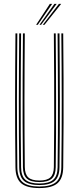

<svg xmlns="http://www.w3.org/2000/svg" viewBox="-20 -974 410 1000"><path d="M185 5.5Q119 5.5 90.1 -19.8Q61.2 -45 60.5 -102.8Q59.5 -188.8 59 -275.2Q58.5 -361.8 58.6 -449Q58.8 -536.2 59.2 -624Q59.8 -711.8 60.5 -800H70.2Q69.5 -713.8 68.9 -627.1Q68.2 -540.5 68.2 -453.6Q68.2 -366.8 68.8 -279.2Q69.2 -191.8 70.2 -103Q71 -48 98.2 -25.2Q125.5 -2.5 185 -2.5Q244.5 -2.5 271.6 -25.2Q298.8 -48 299.5 -103Q300.8 -189 301.1 -275.5Q301.5 -362 301.5 -449.1Q301.5 -536.2 300.9 -624.1Q300.2 -712 299.5 -800H309.2Q310.5 -682.2 311 -566.9Q311.5 -451.5 311.1 -336.1Q310.8 -220.8 309.2 -102.8Q308.5 -45 279.6 -19.8Q250.8 5.5 185 5.5ZM185 -10.2Q130.8 -10.2 105.6 -31.4Q80.5 -52.5 80 -103.2Q79 -189.2 78.5 -275.9Q78 -362.5 78.1 -449.4Q78.2 -536.2 78.8 -624Q79.2 -711.8 80 -800H89.8Q89 -713.2 88.5 -626.6Q88 -540 87.9 -453.1Q87.8 -366.2 88.2 -278.9Q88.8 -191.5 89.8 -103.2Q90.2 -57 112.8 -37.6Q135.2 -18.2 185 -18.2Q234.5 -18.2 257 -37.6Q279.5 -57 280 -103.2Q281.2 -189.2 281.6 -275.9Q282 -362.5 281.9 -449.5Q281.8 -536.5 281.2 -624.1Q280.8 -711.8 280 -800H289.8Q290.5 -712 291.1 -625.2Q291.8 -538.5 291.8 -452Q291.8 -365.5 291.4 -278.5Q291 -191.5 289.8 -103.2Q289.2 -52.5 264.1 -31.4Q239 -10.2 185 -10.2ZM185 -25.8Q139.8 -25.8 119.9 -43.9Q100 -62 99.5 -103.5Q98 -219 97.8 -334.2Q97.5 -449.5 98 -565.8Q98.5 -682 99.5 -800H109.2Q108.5 -713.5 108 -626.5Q107.5 -539.5 107.4 -452.2Q107.2 -365 107.8 -277.8Q108.2 -190.5 109.2 -103.5Q109.8 -66.5 127.2 -50.1Q144.8 -33.8 185 -33.8Q225.2 -33.8 242.6 -50.1Q260 -66.5 260.5 -103.5Q262 -219.2 262.2 -334.5Q262.5 -449.8 262 -565.9Q261.5 -682 260.5 -800H270.2Q271 -712.2 271.5 -624.9Q272 -537.5 272.1 -450.6Q272.2 -363.8 271.9 -277Q271.5 -190.2 270.2 -103.5Q269.8 -61.8 249.8 -43.8Q229.8 -25.8 185 -25.8ZM168.2 -845 239.8 -954H251.8L177 -845ZM203 -845 287 -954H298.8L211.8 -845ZM185.8 -845 263.5 -954H275.2L194.2 -845Z"/></svg>

Font: Big Shoulders Inline Text Thin ExtraLight
Style: Regular
Weight: 250
Version: Version 2.002